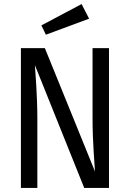

<svg xmlns="http://www.w3.org/2000/svg" viewBox="-20 -926 640 946"><path d="M382 -906 184 -801 206 -755 419 -834ZM395 0H517V-689H436V-344C436 -220 447 -109 448 -81L201 -689H83V0H164V-345C164 -451 154 -575 152 -605Z"/></svg>

Font: FiraMono Nerd Font
Style: Regular
Weight: 400
Designer: Carrois Corporate & Edenspiekermann AG
Foundry: Carrois Corporate GbR & Edenspiekermann AG
Version: Version 003.206;Nerd Fonts 3.3.0